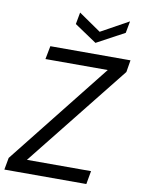

<svg xmlns="http://www.w3.org/2000/svg" viewBox="-98 -973 764 1038"><g transform="rotate(10 284.5 -453.5)"><path d="M0 0 12 -66 457 -627H115L129 -700H569L558 -634L111 -73H463L450 0ZM530 -907 518 -842 366 -760 244 -842 256 -907 378 -823Z"/></g></svg>

Font: DM Sans 18pt
Style: Italic
Weight: 400
Italic angle: -10°
Designer: Colophon Foundry, Jonny Pinhorn
Foundry: Colophon Foundry
Version: Version 4.004;gftools[0.9.30]